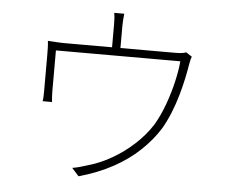

<svg xmlns="http://www.w3.org/2000/svg" viewBox="-55 -852 1110 935"><g transform="rotate(5 500.0 -384.0)"><path d="M515 -788Q513 -772 512 -755Q511 -738 511 -727Q511 -716 511 -693Q511 -670 511 -644.5Q511 -619 511 -602H470Q470 -620 470 -645.5Q470 -671 470 -693.5Q470 -716 470 -727Q470 -738 469.5 -755Q469 -772 466 -788ZM861 -608Q858 -602 855 -589.5Q852 -577 850 -563Q846 -538 838 -500Q830 -462 817.5 -418Q805 -374 787.5 -330.5Q770 -287 748 -249Q712 -191 657.5 -139Q603 -87 529 -46.5Q455 -6 362 20L328 -18Q346 -21 364.5 -26Q383 -31 401 -37Q459 -53 517 -86Q575 -119 625 -165Q675 -211 708 -263Q736 -310 757 -368Q778 -426 791 -483Q804 -540 807 -581H199Q199 -564 199 -534.5Q199 -505 199 -473Q199 -441 199 -414.5Q199 -388 199 -377Q199 -366 200 -352Q201 -338 202 -329H156Q158 -338 158.5 -352.5Q159 -367 159 -377Q159 -389 159 -413Q159 -437 159 -465Q159 -493 159 -517.5Q159 -542 159 -554Q159 -570 158.5 -589.5Q158 -609 156 -624Q175 -623 196.5 -621.5Q218 -620 243 -620H775Q801 -620 813 -622Q825 -624 832 -627Z"/></g></svg>

Font: Noto Sans KR ExtraLight
Style: Regular
Weight: 250
Designer: Ryoko NISHIZUKA  (kana, bopomofo & ideographs); Paul D. Hunt (Latin, Greek & Cyrillic); Sandoll Communications , Soo-you
Foundry: Adobe
Version: Version 2.004-H2;hotconv 1.0.118;makeotfexe 2.5.65603